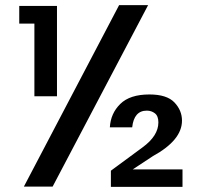

<svg xmlns="http://www.w3.org/2000/svg" viewBox="-20 -727 790 748"><path d="M185 0H73L444 -707H557ZM202 -352H114V-635H55V-704H202ZM691 1H412V-62Q474 -108 535.5 -153Q597 -198 597 -250Q597 -275 583.5 -285.5Q570 -296 552 -296Q502 -296 495 -231H408Q411 -285 448.5 -322Q486 -359 562 -359Q630 -359 659.5 -328Q689 -297 689 -257Q689 -181 576 -119L497 -67H691Z"/></svg>

Font: Ulagadi Sans Medium
Style: Regular
Weight: 500
Designer: Ninad Kale (Devanagari), Jonny Pinhorn (Latin)
Foundry: Indian Type Foundry
Version: Version 3.01;March 29, 2020;FontCreator 12.0.0.2522 64-bit; 